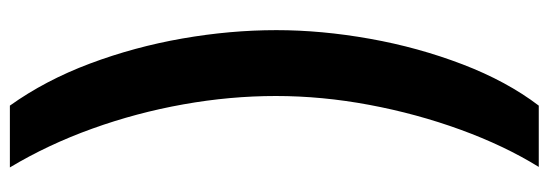

<svg xmlns="http://www.w3.org/2000/svg" viewBox="-372 -468 1084 379"><g transform="rotate(90 169.5 -278.0)"><path d="M39 -282Q39 -371 56 -466.5Q73 -562 106.5 -649.5Q140 -737 188 -800H309Q267 -732 235.5 -645.5Q204 -559 186.5 -465.5Q169 -372 169 -281Q169 -191 185.5 -98.5Q202 -6 233.5 81.5Q265 169 310 244H188Q138 174 105 86Q72 -2 55.5 -96.5Q39 -191 39 -282Z"/></g></svg>

Font: Noto Sans Malayalam
Style: Regular
Weight: 400
Designer: Jelle Bosma - Monotype Design Team
Foundry: Monotype Imaging Inc.
Version: Version 2.103